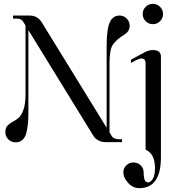

<svg xmlns="http://www.w3.org/2000/svg" viewBox="-20 -741 924 1001"><path d="M777 -480Q819 -480 819 -446V79Q819 240 706 240Q673 240 648 212.5Q623 185 623 158Q623 136 638.5 121Q654 106 676 106Q698 106 713.5 121Q729 136 729 158Q729 210 751 210Q765 210 776.5 192Q788 174 788 135Q788 61 739 39V-412Q739 -436 718 -436Q707 -436 691 -428L663 -413V-430L739 -471Q759 -480 777 -480ZM739.5 -705.5Q755 -721 777 -721Q799 -721 814.5 -705.5Q830 -690 830 -668Q830 -646 814.5 -630.5Q799 -615 777 -615Q755 -615 739.5 -630.5Q724 -646 724 -668Q724 -690 739.5 -705.5ZM603 -660Q625 -660 640.5 -644.5Q656 -629 656 -607Q656 -578 630 -562Q583 -532 567 -506Q551 -480 551 -412V-51L561 -34Q571 -15 601 -15H616V0H529Q509 0 493 -9Q477 -18 471 -27L465 -36L128 -584V-152Q128 -122 126 -100.5Q124 -79 118.5 -53Q113 -27 98.5 -13Q84 1 62 1Q39 1 23.5 -14.5Q8 -30 8 -52Q8 -74 19 -86Q30 -98 45 -105.5Q60 -113 75.5 -125.5Q91 -138 102 -168.5Q113 -199 113 -248V-608L102 -626Q93 -644 67 -644H63H48V-660H134Q176 -660 198 -624L536 -75V-501Q536 -594 554 -628Q558 -639 571 -649.5Q584 -660 603 -660Z"/></svg>

Font: kawoszeh
Style: Medium
Weight: 500
Version: Version 000.030